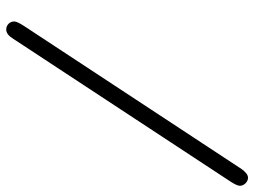

<svg xmlns="http://www.w3.org/2000/svg" viewBox="-120 -614 817 617"><g transform="rotate(90 288.5 -305.5)"><path d="M49 57Q49 48 64 25L523 -673Q538 -694 551 -694Q561 -694 569 -686Q577 -678 577 -668Q577 -659 565 -640L105 60Q91 83 75 83Q64 83 56.5 75.5Q49 68 49 57Z"/></g></svg>

Font: CMU Typewriter Text
Style: LightOblique
Weight: 200
Italic angle: -9.46001°
Version: Version 0.7.0